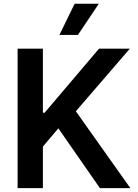

<svg xmlns="http://www.w3.org/2000/svg" viewBox="-20 -981 717 1001"><path d="M289.6 -798.8 369.1 -961.4H495.1L386.2 -798.8ZM71.8 0V-727.1H203.6V-393.1H212.4L496.1 -727.1H656.7L375.5 -400.9L659.7 0H501L284.2 -312L203.6 -216.8V0Z"/></svg>

Font: Interop SemBd
Style: Regular
Weight: 600
Designer: Rasmus Andersson, Google, Jang Haemin
Foundry: jhaemin
Version: Version 1.007